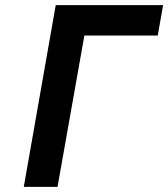

<svg xmlns="http://www.w3.org/2000/svg" viewBox="-20 -731 658 751"><path d="M597 -592 618 -711H198L73 0H205L310 -592Z"/></svg>

Font: Asimov
Style: NarIt
Weight: 500
Designer: Google
Version: Version 2.000980; 2014